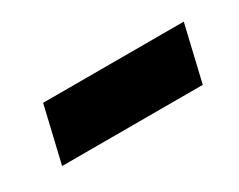

<svg xmlns="http://www.w3.org/2000/svg" viewBox="-32 -405 331 266"><g transform="rotate(-30 134.0 -272.5)"><path d="M16 -228H241L262 -317H37Z"/></g></svg>

Font: Noto Serif Tamil Condensed SemiBold
Style: Italic
Weight: 600
Width: 3
Italic angle: -12°
Designer: Indian Type Foundry, Tom Grace, and the Monotype Design Team
Foundry: Monotype Imaging Inc.
Version: Version 2.003